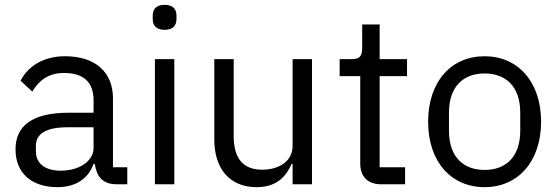

<svg xmlns="http://www.w3.org/2000/svg" viewBox="-20 -760 2299 792"><path d="M505 0V-70H446V-354C446 -463 373 -528 248 -528C155 -528 93 -483 65 -427L113 -382C141 -429 181 -459 244 -459C327 -459 366 -419 366 -346V-295H264C113 -295 44 -241 44 -144C44 -48 108 12 217 12C289 12 343 -20 366 -84H371C378 -36 400 0 460 0ZM230 -56C167 -56 128 -85 128 -136V-157C128 -208 168 -235 260 -235H366V-150C366 -97 310 -56 230 -56Z M659 -637C694 -637 708 -655 708 -682V-695C708 -722 694 -740 659 -740C624 -740 610 -722 610 -695V-682C610 -655 624 -637 659 -637ZM619 0H699V-516H619Z M1187 0H1267V-516H1187V-159C1187 -91 1126 -60 1062 -60C983 -60 944 -106 944 -199V-516H864V-185C864 -60 931 12 1038 12C1125 12 1161 -35 1183 -84H1187Z M1651 0V-70H1546V-446H1659V-516H1546V-659H1474V-563C1474 -528 1464 -516 1429 -516H1381V-446H1466V-85C1466 -34 1495 0 1551 0Z M1979 12C2117 12 2212 -94 2212 -258C2212 -422 2117 -528 1979 -528C1840 -528 1746 -422 1746 -258C1746 -94 1840 12 1979 12ZM1979 -59C1892 -59 1832 -112 1832 -221V-295C1832 -404 1892 -457 1979 -457C2066 -457 2126 -404 2126 -295V-221C2126 -112 2066 -59 1979 -59Z"/></svg>

Font: IBMKR
Style: Regular
Weight: 400
Designer: Mike Abbink; Paul van der Laan; Pieter van Rosmalen; Wujin Sim; Chorong Kim; Dohee Lee;
Foundry: Sandoll Inc.
Version: Version 1.002